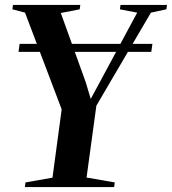

<svg xmlns="http://www.w3.org/2000/svg" viewBox="-20 -763 701 783"><path d="M81.5 0 84 -19 194 -38.5 231.5 -317 82 -711.5 30.5 -725 33 -743H307.5L305 -725L228 -710L329.5 -428L350 -359.5L379.5 -414L539.5 -711.5L469 -725L471.5 -743H661L658.5 -725L595.5 -711.5L373 -332L333 -39L448 -19L445.5 0ZM601.5 -584 597 -551.5H55.5L60 -584Z"/></svg>

Font: Merriweather 144pt SemiBold
Style: Italic
Weight: 600
Italic angle: -7.8°
Version: Version 2.101